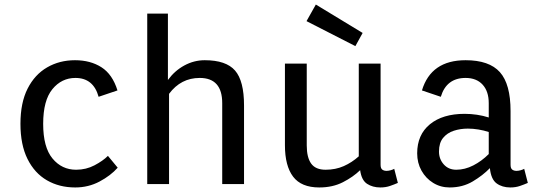

<svg xmlns="http://www.w3.org/2000/svg" viewBox="-20 -810 2368 845"><path d="M311 15Q241 15 186.5 -16.5Q132 -48 101 -110.5Q70 -173 70 -265Q70 -358 101.5 -420Q133 -482 187.5 -513.5Q242 -545 310 -545Q378 -545 426.5 -514Q475 -483 497 -412L414 -384Q391 -467 312 -467Q251 -467 210.5 -417.5Q170 -368 170 -265Q170 -162 211 -112.5Q252 -63 315 -63Q359 -63 396 -82.5Q433 -102 455 -124L498 -72Q467 -37 418 -11Q369 15 311 15Z M628 0V-750H719V-458Q749 -499 791.5 -522Q834 -545 881 -545Q975 -545 1014.5 -499.5Q1054 -454 1054 -346V0H958V-356Q958 -467 859 -467Q776 -467 724 -397V0Z M1385 15Q1306 15 1270 -32.5Q1234 -80 1234 -171V-530H1330V-170Q1330 -117 1349.5 -90Q1369 -63 1413 -63Q1457 -63 1493 -79Q1529 -95 1559 -122V-530H1655V-85Q1655 -69 1662.5 -63.5Q1670 -58 1681 -58Q1689 -58 1698.5 -60.5Q1708 -63 1715 -67L1731 -5Q1715 2 1696 8.5Q1677 15 1654 15Q1620 15 1595.5 -1Q1571 -17 1565 -61Q1534 -31 1489 -8Q1444 15 1385 15ZM1544 -607 1329 -717 1370 -790 1576 -665Z M1959 15Q1919 15 1886.5 -5Q1854 -25 1835 -59Q1816 -93 1816 -135Q1816 -217 1872 -263Q1928 -309 2025 -309Q2052 -309 2079 -305Q2106 -301 2131 -293V-356Q2131 -408 2104 -437.5Q2077 -467 2029 -467Q1945 -467 1920 -384L1837 -412Q1877 -545 2029 -545Q2133 -545 2180 -492.5Q2227 -440 2227 -321V-85Q2227 -69 2234.5 -63.5Q2242 -58 2253 -58Q2261 -58 2270.5 -60.5Q2280 -63 2287 -67L2303 -5Q2287 2 2268 8.5Q2249 15 2226 15Q2190 15 2165.5 -3Q2141 -21 2136 -70Q2105 -38 2060.5 -11.5Q2016 15 1959 15ZM1988 -63Q2026 -63 2063 -82Q2100 -101 2131 -132V-229Q2110 -236 2086 -240Q2062 -244 2039 -244Q2006 -244 1977 -234.5Q1948 -225 1930 -203Q1912 -181 1912 -143Q1912 -110 1933 -86.5Q1954 -63 1988 -63Z"/></svg>

Font: Orienta
Style: Regular
Weight: 400
Designer: Eduardo Rodriguez Tunni
Foundry: Eduardo Rodriguez Tunni
Version: Version 1.002; ttfautohint (v1.8.4.7-5d5b);gftools[0.9.23]